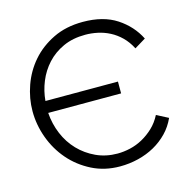

<svg xmlns="http://www.w3.org/2000/svg" viewBox="-106 -817 911 926"><g transform="rotate(-15 350.0 -354.0)"><path d="M670 -159Q652 -119 622.5 -88.5Q593 -58 555.5 -37Q518 -16 473.5 -5Q429 6 382 6Q305 6 242 -26Q179 -58 134.5 -109.5Q90 -161 66 -226.5Q42 -292 42 -360Q42 -424 64.5 -487.5Q87 -551 130.5 -601Q174 -651 238.5 -682.5Q303 -714 387 -714Q489 -714 555.5 -670.5Q622 -627 656 -559L600 -525Q582 -560 557.5 -584Q533 -608 504 -623Q475 -638 444 -644.5Q413 -651 383 -651Q320 -651 272 -629Q224 -607 190.5 -570.5Q157 -534 138 -487.5Q119 -441 115 -392H477V-333H113Q117 -277 138 -227Q159 -177 195 -139.5Q231 -102 279.5 -79.5Q328 -57 386 -57Q417 -57 449.5 -64.5Q482 -72 512 -88.5Q542 -105 568 -129.5Q594 -154 612 -189Z"/></g></svg>

Font: IngvarSans
Style: Regular
Weight: 400
Version: Version 1.000